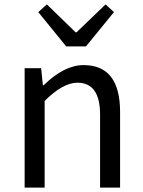

<svg xmlns="http://www.w3.org/2000/svg" viewBox="-20 -853 651 873"><path d="M92 -543H167L175 -465H178Q272 -557 360 -557Q526 -557 526 -344V0H435V-332Q435 -477 332 -477Q266 -477 183 -394V0H92ZM154 -798 193 -833 324 -706H328L460 -833L498 -798L371 -642H281Z"/></svg>

Font: KaiGen Gothic CN Regular
Style: Regular
Weight: 400
Designer: Ryoko NISHIZUKA  (kana & ideographs); Paul D. Hunt (Latin, Greek & Cyrillic); Wenlong ZHANG  (bopomofo); Sandoll Communi
Foundry: Adobe Systems Incorporated
Version: Version 1.002.20150501